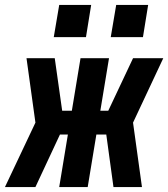

<svg xmlns="http://www.w3.org/2000/svg" viewBox="-53 -755 679 775"><path d="M-33 0 90 -260 54 -520H168L198 -308H237L272 -520H387L352 -308H384L484 -520H606L484 -260L520 0H405L376 -212H336L301 0H186L221 -212H189L90 0ZM394 -605 416 -735H545L524 -605ZM164 -605 186 -735H315L294 -605Z"/></svg>

Font: Iosevka SS04 XBd Ex Obl
Style: Regular
Weight: 800
Width: 7
Italic angle: -9°
Monospace: yes
Designer: Belleve Invis
Foundry: Belleve Invis
Version: Version 19.0.0; ttfautohint (v1.8.4)